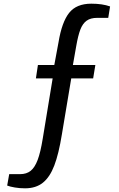

<svg xmlns="http://www.w3.org/2000/svg" viewBox="-20 -819 649 1043"><path d="M19 189 30 127H89Q124 127 146.5 109Q169 91 184.5 50Q200 9 212 -65L266 -393H175L186 -466H275L298 -590Q316 -699 355.5 -749Q395 -799 476 -799Q536 -799 578 -784L568 -722H508Q472 -722 450.5 -706.5Q429 -691 416.5 -658.5Q404 -626 394 -568L376 -466H498L486 -393H367L316 -88Q299 17 275 80Q251 143 213 173.5Q175 204 116 204Q87 204 60.5 199.5Q34 195 19 189Z"/></svg>

Font: Exo Medium
Style: Regular
Weight: 500
Designer: Natanael Gama
Foundry: Natanael Gama
Version: Version 1.500; ttfautohint (v1.6)